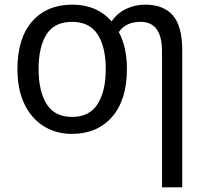

<svg xmlns="http://www.w3.org/2000/svg" viewBox="-20 -566 885 826"><path d="M526 -269Q526 -136 462 -63Q398 10 289 10Q222 10 169 -22.5Q116 -55 85.5 -117.5Q55 -180 55 -269Q55 -402 118.5 -474Q182 -546 291 -546Q397 -546 460 -474Q486 -511 524 -528.5Q562 -546 604 -546Q684 -546 724 -499.5Q764 -453 764 -349V240H677V-345Q677 -472 585 -472Q521 -472 491 -428Q526 -364 526 -269ZM146 -269Q146 -174 180.5 -118.5Q215 -63 290 -63Q365 -63 400 -118.5Q435 -174 435 -269Q435 -364 400 -418Q365 -472 290 -472Q214 -472 180 -418Q146 -364 146 -269Z"/></svg>

Font: RS Noto Sans
Style: Regular
Weight: 400
Designer: Monotype Design Team
Foundry: Monotype Imaging Inc.
Version: Version 3.10